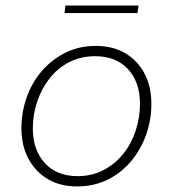

<svg xmlns="http://www.w3.org/2000/svg" viewBox="-20 -664 621 690"><path d="M257 6Q196 6 151.5 -20.5Q107 -47 82 -94Q57 -141 57 -203Q57 -261 76 -314.5Q95 -368 130.5 -409Q166 -450 215 -474.5Q264 -499 324 -499Q386 -499 430.5 -472.5Q475 -446 499.5 -399.5Q524 -353 524 -290Q524 -233 505 -179.5Q486 -126 450.5 -84Q415 -42 366 -18Q317 6 257 6ZM259 -31Q310 -31 351.5 -52.5Q393 -74 422.5 -110.5Q452 -147 467.5 -194Q483 -241 483 -291Q483 -369 440 -415.5Q397 -462 322 -462Q270 -462 228.5 -440.5Q187 -419 158 -382Q129 -345 113.5 -298.5Q98 -252 98 -203Q98 -125 141 -78Q184 -31 259 -31ZM212 -617 215 -644H478L474 -617Z"/></svg>

Font: Hanken Grotesk ExtraLight
Style: Italic
Weight: 250
Italic angle: -8°
Designer: Alfredo Marco Pradil
Foundry: Hanken Design Co.
Version: Version 3.013